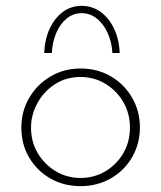

<svg xmlns="http://www.w3.org/2000/svg" viewBox="-20 -629 551 656"><path d="M53 -194Q53 -249 80 -295Q107 -341 153 -368Q199 -395 255 -395Q313 -395 359 -368Q405 -341 431.5 -295Q458 -249 458 -194Q458 -138 431.5 -92Q405 -46 358.5 -19.5Q312 7 255 7Q198 7 152.5 -19Q107 -45 80 -90Q53 -135 53 -194ZM86 -193Q86 -145 108.5 -106.5Q131 -68 169.5 -44.5Q208 -21 255 -21Q302 -21 340.5 -44Q379 -67 401.5 -106Q424 -145 424 -193Q424 -241 401.5 -280Q379 -319 340.5 -342.5Q302 -366 255 -366Q206 -366 168 -341.5Q130 -317 108 -277Q86 -237 86 -193ZM259 -609Q295 -609 323.5 -588.5Q352 -568 369.5 -531.5Q387 -495 389 -448H364Q362 -485 348 -516Q334 -547 311 -565.5Q288 -584 259 -584Q230 -584 207.5 -565.5Q185 -547 172 -516Q159 -485 157 -448H131Q133 -495 150 -531.5Q167 -568 195 -588.5Q223 -609 259 -609Z"/></svg>

Font: Josefin Sans Thin ExtraLight
Style: Regular
Weight: 250
Version: Version 2.001